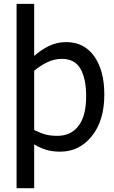

<svg xmlns="http://www.w3.org/2000/svg" viewBox="-20 -780 593 1001"><path d="M523.9 -287.1Q523.9 -150.9 458.7 -70.1Q393.6 10.7 293.9 10.7Q253.4 10.7 222.2 1.5Q190.9 -7.8 158.2 -27.3V201.2H66.4V-759.8H158.2V-488.3Q192.4 -519 234.1 -539.8Q275.9 -560.5 325.2 -560.5Q418.9 -560.5 471.4 -486.3Q523.9 -412.1 523.9 -287.1ZM429.2 -276.9Q429.2 -370.1 399.4 -421.6Q369.6 -473.1 302.7 -473.1Q263.7 -473.1 227.3 -455.8Q190.9 -438.5 158.2 -411.1V-102.1Q194.3 -84.5 220 -78.1Q245.6 -71.8 278.8 -71.8Q350.1 -71.8 389.6 -124Q429.2 -176.3 429.2 -276.9Z"/></svg>

Font: IranNastaliq
Style: Regular
Weight: 400
Designer: Hossein Zahedi
Version: Version 1.5